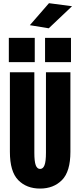

<svg xmlns="http://www.w3.org/2000/svg" viewBox="-20 -1142 490 1174"><path d="M225 11Q142 11 91.2 -41Q40.5 -93 40.5 -213.5V-700H190V-207.5Q190 -155 198.5 -132Q207 -109 225 -109Q243.5 -109 252.2 -132Q261 -155 261 -207.5V-700H410.5V-213.5Q410.5 -93 359 -41Q307.5 11 225 11ZM34 -910.5H192.5V-762H34ZM255.5 -910.5H414V-762H255.5ZM278 -969 162.5 -988 279.5 -1122.5 420.5 -1104Z"/></svg>

Font: Trispace Condensed
Style: Bold
Weight: 700
Width: 3
Designer: Tyler Finck
Foundry: Etcetera Type Company
Version: Version 1.210; ttfautohint (v1.8.3)